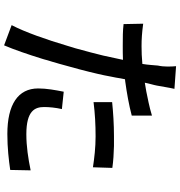

<svg xmlns="http://www.w3.org/2000/svg" viewBox="9 -849 882 940"><g transform="rotate(90 450.0 -379.0)"><path d="M342 -418C347 -438 351 -460 355 -481L357 -491L358 -496L360 -506C362 -521 365 -535 368 -550L378 -551C436 -559 493 -569 546 -583V-682C524 -675 502 -670 480 -665L470 -663C442 -657 414 -651 385 -647C389 -669 396 -689 399 -706C403 -726 409 -767 415 -792L304 -800C306 -778 308 -742 301 -711C299 -692 298 -665 293 -635C262 -632 233 -631 206 -631C171 -631 141 -633 96 -639L98 -543C131 -539 163 -539 205 -539C227 -539 247 -539 273 -540C266 -507 259 -474 252 -443C243 -405 231 -361 219 -317L216 -306C213 -298 211 -289 208 -280L205 -270C174 -165 137 -60 103 5L202 42C223 -7 246 -74 268 -145L271 -155C272 -160 274 -165 275 -170L278 -180L283 -196C285 -203 287 -210 289 -217L292 -227C311 -294 329 -361 342 -418ZM802 -488C767 -493 731 -495 695 -496H685C672 -496 659 -496 646 -496C588 -496 528 -492 480 -487V-396C536 -403 589 -406 648 -406C702 -406 753 -400 799 -393L802 -488ZM812 12 814 -88C755 -76 697 -67 637 -67C522 -67 504 -109 504 -154C504 -179 507 -210 514 -241L429 -250C421 -209 413 -167 413 -125C413 -26 492 26 636 26C705 26 763 19 812 12Z"/></g></svg>

Font: Glow Sans SC Condensed Medium
Style: Regular
Weight: 600
Width: 3
Designer: Ryoko NISHIZUKA (kana, bopomofo & ideographs); Paul D. Hunt (Latin, Greek & Cyrillic); Sandoll Communications, Soo-young
Version: Version 0.93